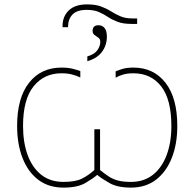

<svg xmlns="http://www.w3.org/2000/svg" viewBox="-20 -845 886 875"><path d="M377 -825Q415 -825 440.5 -815.5Q466 -806 486.5 -793Q507 -780 529.5 -770.5Q552 -761 583 -761H605V-736H580Q541 -736 516 -745.5Q491 -755 471.5 -768Q452 -781 430 -790.5Q408 -800 375 -800Q331 -800 310.5 -779Q290 -758 290 -721H265V-726Q265 -770 293.5 -797.5Q322 -825 377 -825ZM429 -730Q446 -730 456.5 -717.5Q467 -705 467 -678Q467 -639 445 -609Q423 -579 378 -566V-588Q410 -597 423.5 -616Q437 -635 437 -654Q437 -667 428.5 -673Q420 -679 411 -685.5Q402 -692 402 -704Q402 -730 429 -730ZM269 10Q201 10 154 -26Q107 -62 82.5 -125.5Q58 -189 58 -271Q58 -399 112.5 -468Q167 -537 260 -537Q290 -537 311.5 -531.5Q333 -526 346 -521V-492Q329 -500 308.5 -505.5Q288 -511 260 -511Q181 -511 133 -451.5Q85 -392 85 -271Q85 -196 106 -138.5Q127 -81 168 -48.5Q209 -16 269 -16Q323 -16 352.5 -30.5Q382 -45 410 -70V-256H436V-70Q456 -54 474.5 -41.5Q493 -29 517 -22.5Q541 -16 577 -16Q636 -16 677 -48.5Q718 -81 739.5 -138.5Q761 -196 761 -271Q761 -392 714.5 -451.5Q668 -511 588 -511Q561 -511 542 -505.5Q523 -500 507 -491V-520Q521 -526 540.5 -531.5Q560 -537 588 -537Q680 -537 734 -468Q788 -399 788 -271Q788 -189 763 -125.5Q738 -62 691 -26Q644 10 577 10Q515 10 478.5 -11Q442 -32 423 -48Q405 -32 369 -11Q333 10 269 10Z"/></svg>

Font: Noto Sans Thin
Style: Regular
Weight: 100
Designer: Monotype Design Team
Foundry: Monotype Imaging Inc.
Version: Version 2.007